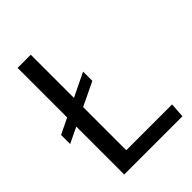

<svg xmlns="http://www.w3.org/2000/svg" viewBox="-212 -828 927 927"><g transform="rotate(-45 251.5 -364.0)"><path d="M-0.4 -288.6V-350.6L291 -491.7V-428.5ZM80.1 -728H170.1V-75.8H482.9L477.6 0H80.1Z"/></g></svg>

Font: Murecho Thin
Style: Regular
Weight: 100
Designer: Neil Summerour
Foundry: Positype
Version: Version 1.010